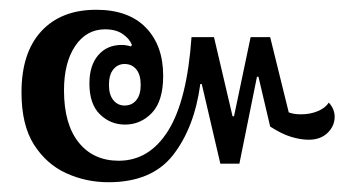

<svg xmlns="http://www.w3.org/2000/svg" viewBox="-20 -447 717 393"><path d="M202 -74Q156 -74 115.5 -92.5Q75 -111 49.5 -151Q24 -191 24 -258Q24 -339 64.5 -383Q105 -427 177 -427Q243 -427 278.5 -390.5Q314 -354 314 -292Q314 -240 291 -216Q268 -192 236 -192Q206 -192 184.5 -213Q163 -234 163 -276Q163 -313 181 -334Q199 -355 229 -355Q238 -355 248 -352L250 -355Q245 -368 231 -377.5Q217 -387 195 -387Q157 -387 134 -353Q111 -319 111 -262Q111 -193 141 -155.5Q171 -118 223 -118Q286 -118 324.5 -180Q363 -242 372 -371H418L456 -209H459L493 -371H533L571 -217Q581 -213 596 -213Q615 -213 630.5 -219.5Q646 -226 653 -237Q665 -224 665 -208Q665 -189 650.5 -175Q636 -161 612 -161Q595 -161 575.5 -167Q556 -173 533 -188L509 -290H506L470 -112H431L393 -275H390Q378 -186 334.5 -130Q291 -74 202 -74ZM235 -231Q250 -231 259 -242Q268 -253 268 -273Q268 -294 259 -305Q250 -316 235 -316Q221 -316 212 -305Q203 -294 203 -273Q203 -253 212 -242Q221 -231 235 -231Z"/></svg>

Font: Noto Serif Thai ExtraCondensed Medium
Style: Regular
Weight: 500
Width: 2
Designer: Monotype Design Team
Foundry: Monotype Imaging Inc.
Version: Version 2.002; ttfautohint (v1.8.4.7-5d5b)